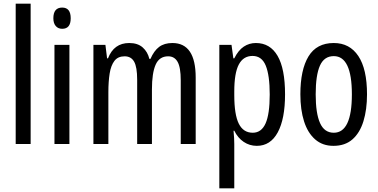

<svg xmlns="http://www.w3.org/2000/svg" viewBox="-20 -780 2050 1040"><path d="M146 0H65V-760H146Z M317 -739Q363 -739 363 -681Q363 -624 317 -624Q295 -624 282 -639Q269 -654 269 -681Q269 -739 317 -739ZM356 -537V0H275V-537Z M914 -547Q1040 -547 1040 -360V0H959V-345Q959 -415 942 -445Q925 -475 891 -475Q843 -475 823 -429.5Q803 -384 803 -296V0H723V-348Q723 -417 706.5 -446Q690 -475 655 -475Q619 -475 600 -450.5Q581 -426 574 -382Q567 -338 567 -281V0H486V-537H551L560 -464H565Q597 -547 680 -547Q726 -547 753 -523Q780 -499 789 -461H795Q814 -505 842 -526Q870 -547 914 -547Z M1366 -547Q1443 -547 1483.5 -477.5Q1524 -408 1524 -269Q1524 -136 1484.5 -63Q1445 10 1371 10Q1332 10 1300 -11.5Q1268 -33 1249 -72H1245Q1247 -51 1248 -33Q1249 -15 1249 0V240H1168V-537H1234L1244 -464H1249Q1271 -508 1300.5 -527.5Q1330 -547 1366 -547ZM1348 -477Q1298 -477 1273.5 -430.5Q1249 -384 1249 -285V-265Q1249 -159 1273.5 -110Q1298 -61 1349 -61Q1396 -61 1418.5 -111.5Q1441 -162 1441 -268Q1441 -372 1419.5 -424.5Q1398 -477 1348 -477Z M1968 -269Q1968 -186 1948.5 -123Q1929 -60 1889 -25Q1849 10 1786 10Q1727 10 1687 -25Q1647 -60 1627 -122.5Q1607 -185 1607 -269Q1607 -402 1651 -474.5Q1695 -547 1788 -547Q1874 -547 1921 -476.5Q1968 -406 1968 -269ZM1690 -269Q1690 -166 1713.5 -113.5Q1737 -61 1788 -61Q1886 -61 1886 -269Q1886 -476 1788 -476Q1736 -476 1713 -424.5Q1690 -373 1690 -269Z"/></svg>

Font: Noto Sans Georgian ExtraCondensed
Style: Regular
Weight: 400
Width: 2
Designer: Monotype Design Team, Akaki Razmadze
Foundry: Google LLC
Version: Version 2.005; ttfautohint (v1.8.4.7-5d5b)